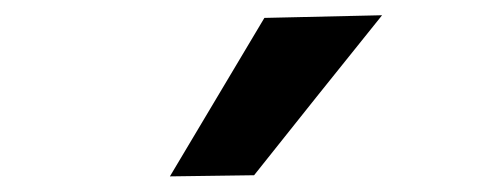

<svg xmlns="http://www.w3.org/2000/svg" viewBox="-20 -797 640 252"><path d="M203 -565.5Q234 -617.5 265 -669.5Q296 -721.5 327 -773.5L481.5 -777Q438 -723 396 -670.5Q354 -618 313.5 -567Z"/></svg>

Font: Commissioner
Style: Bold
Weight: 700
Designer: Kostas Bartsokas
Foundry: Kostas Bartsokas
Version: Version 1.000; ttfautohint (v1.8.3)